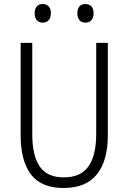

<svg xmlns="http://www.w3.org/2000/svg" viewBox="-20 -928 640 958"><path d="M83 -254V-714H141V-259Q141 -152 178 -97.5Q215 -43 299 -43Q383 -43 421.5 -98Q460 -153 460 -259V-714H518V-252Q518 -126 463.5 -58Q409 10 297 10Q186 10 134.5 -57.5Q83 -125 83 -254ZM153 -862Q153 -884 163.5 -896Q174 -908 193 -908Q212 -908 223 -896Q234 -884 234 -862Q234 -840 223 -827.5Q212 -815 193 -815Q174 -815 163.5 -827.5Q153 -840 153 -862ZM366 -862Q366 -884 376.5 -896Q387 -908 406 -908Q425 -908 436 -896Q447 -884 447 -862Q447 -840 436 -827.5Q425 -815 406 -815Q387 -815 376.5 -827.5Q366 -840 366 -862Z"/></svg>

Font: Noto Sans Mono UI Light
Style: Regular
Weight: 300
Monospace: yes
Designer: Monotype Design team
Foundry: Monotype Imaging Inc.
Version: Version 1.000